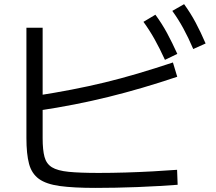

<svg xmlns="http://www.w3.org/2000/svg" viewBox="-20 -875 1040 923"><path d="M439.6 28.3Q333.6 28.3 267.8 19.3Q202 10.3 167.1 -15Q132.3 -40.3 119.6 -87.5Q107 -134.7 107 -211.7V-741.7H185V-210.3Q185 -154.3 193.9 -121Q202.7 -87.7 229.5 -71Q256.4 -54.4 310.2 -49Q364 -43.7 454.3 -43.7Q517 -43.7 583.8 -45.7Q650.7 -47.7 714.5 -51.2Q778.3 -54.7 831.3 -58.7L834 13.3Q792.3 16.3 742.8 19.3Q693.3 22.3 640.6 24.3Q588 26.3 536.5 27.3Q485 28.3 439.6 28.3ZM156 -415Q244 -428.7 324.3 -444.2Q404.7 -459.7 482.7 -478.5Q560.7 -497.4 641.3 -521.2Q722 -545 811.3 -574.7L832 -506Q663 -449 502.2 -409.3Q341.4 -369.6 167.4 -343.6ZM773 -587.3Q747.3 -643.3 723.1 -686.5Q699 -729.6 669.6 -770L727 -804.3Q758.7 -761.3 783.4 -715.5Q808 -669.7 832.4 -616ZM909 -639.3Q884.7 -696 860.8 -739.5Q837 -783 808.3 -822.6L865 -855Q896.7 -811.3 921 -765.5Q945.4 -719.7 968.4 -666Z"/></svg>

Font: M PLUS 2 Thin
Style: Regular
Weight: 100
Designer: Coji Morishita
Foundry: UNDERFOREST DESIGN
Version: Version 1.001